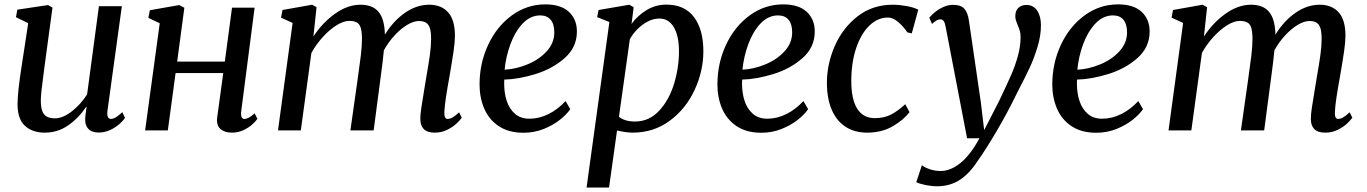

<svg xmlns="http://www.w3.org/2000/svg" viewBox="-20 -580 6080 854"><path d="M58 -115Q58 -170.5 77 -291L105.5 -477L51 -503.5L57 -537L193.5 -557.5L213.5 -546.5L178.5 -288Q174 -252 172 -237.5Q161.5 -162 161.5 -131.5Q161.5 -88 176.8 -70.8Q192 -53.5 223 -53.5Q259.5 -53.5 299.8 -85Q340 -116.5 367.5 -160.5L420 -552.5H522L458 -87.5Q457 -78.5 457 -75.5Q457 -63.5 461.5 -57.2Q466 -51 473.5 -51Q483 -51 495 -58Q507 -65 524 -81L536 -56Q529.5 -45 512.5 -29.5Q495.5 -14 471 -2.2Q446.5 9.5 419 9.5Q388 9.5 372.8 -7Q357.5 -23.5 359 -51.5Q358.5 -59 365 -104L363.5 -105Q329.5 -54.5 283 -22.2Q236.5 10 179 10Q124.5 10 91.5 -19.8Q58.5 -49.5 58 -115Z M1053 -86Q1052 -78 1052 -74.5Q1052 -62.5 1056 -56.8Q1060 -51 1066.5 -51Q1076 -51 1087 -56.8Q1098 -62.5 1112.5 -76L1125 -51.5Q1117.5 -40.5 1101.8 -26.2Q1086 -12 1062.5 -1Q1039 10 1012 10Q981.5 10 963.2 -4Q945 -18 945 -45.5Q945 -49.5 946 -57.5L973 -255H761L726.5 0H625.5L690.5 -476.5L640 -500.5L646.5 -534.5L777 -557.5L800 -545.5L768 -306H980L1012 -546H1112.5Z M2034 -56.5Q2025.5 -44 2009 -29Q1992.5 -14 1967.8 -2Q1943 10 1914 10Q1880.5 10 1865 -5.8Q1849.5 -21.5 1849.5 -51Q1849.5 -70 1853.8 -99.2Q1858 -128.5 1867 -181.5L1874 -224L1877 -242.5Q1886.5 -295.5 1892 -335.5Q1897.5 -375.5 1897.5 -407.5Q1897.5 -438 1892 -455Q1886.5 -472 1874.8 -479.2Q1863 -486.5 1843.5 -486.5Q1820 -486.5 1791.8 -469.8Q1763.5 -453 1736 -423.5Q1708.5 -394 1687.5 -356.5Q1683 -308.5 1673.5 -239.5L1642 0H1538.5L1570 -222Q1579.5 -288.5 1584.8 -332Q1590 -375.5 1590 -410Q1589.5 -440.5 1584.2 -457Q1579 -473.5 1566.8 -480.2Q1554.5 -487 1533 -487Q1508 -487 1476.8 -467.5Q1445.5 -448 1415.8 -415.2Q1386 -382.5 1365 -344.5L1318 0H1216.5L1281.5 -478L1230 -501.5L1236.5 -535.5L1368 -559L1388 -548L1374 -417.5Q1413.5 -478.5 1469.8 -518.8Q1526 -559 1583.5 -559Q1637.5 -559 1664 -527Q1690.5 -495 1692 -426Q1729.5 -487 1781.2 -523Q1833 -559 1889 -559Q1943 -559 1973.2 -525.2Q2003.5 -491.5 2003.5 -420.5Q2003.5 -394 1997.5 -352.5Q1991.5 -311 1980 -244.5Q1969.5 -186.5 1963.8 -148.8Q1958 -111 1956.5 -82.5Q1955 -51 1970.5 -51Q1981.5 -51 1993.2 -57.8Q2005 -64.5 2022 -80.5Z M2516.5 -94.5Q2500.5 -71 2470.2 -47Q2440 -23 2398 -6.2Q2356 10.5 2308.5 10.5Q2242 10.5 2198 -19.2Q2154 -49 2133.5 -97.8Q2113 -146.5 2113 -204Q2113 -299 2151.5 -381Q2190 -463 2257 -511.8Q2324 -560.5 2405.5 -560.5Q2475 -560.5 2510.5 -527.2Q2546 -494 2546 -440Q2546 -370 2492.2 -322.2Q2438.5 -274.5 2363 -251Q2287.5 -227.5 2223 -226Q2222.5 -220 2222.5 -208Q2222.5 -165.5 2234.2 -130.2Q2246 -95 2271 -73.5Q2296 -52 2334.5 -52Q2378.5 -52 2420 -72.8Q2461.5 -93.5 2495.5 -130.5ZM2224.5 -270Q2275 -272.5 2326.5 -293.8Q2378 -315 2411.8 -352Q2445.5 -389 2445.5 -436Q2445.5 -473 2429.2 -492.2Q2413 -511.5 2383 -511.5Q2338.5 -511.5 2304.2 -474.8Q2270 -438 2249.8 -382Q2229.5 -326 2224.5 -270Z M2589 254 2690.5 -482 2636 -504 2642.5 -535.5 2779 -559 2798.5 -548 2789 -473.5Q2815.5 -510.5 2855.8 -535Q2896 -559.5 2944 -559.5Q3025 -559.5 3066.8 -504Q3108.5 -448.5 3108.5 -352Q3108.5 -264.5 3070 -180.8Q3031.5 -97 2959.8 -43.5Q2888 10 2793.5 10Q2766.5 10 2724.5 0.5L2689 254ZM2733 -60.5Q2759 -39.5 2804.5 -39.5Q2867 -39.5 2911.2 -86.8Q2955.5 -134 2977.8 -206.2Q3000 -278.5 3000 -352Q3000 -420 2977.2 -458.8Q2954.5 -497.5 2913 -497.5Q2886 -497.5 2860.5 -484Q2835 -470.5 2814.5 -449.5Q2794 -428.5 2781.5 -405.5Z M3574.5 -94.5Q3558.5 -71 3528.2 -47Q3498 -23 3456 -6.2Q3414 10.5 3366.5 10.5Q3300 10.5 3256 -19.2Q3212 -49 3191.5 -97.8Q3171 -146.5 3171 -204Q3171 -299 3209.5 -381Q3248 -463 3315 -511.8Q3382 -560.5 3463.5 -560.5Q3533 -560.5 3568.5 -527.2Q3604 -494 3604 -440Q3604 -370 3550.2 -322.2Q3496.5 -274.5 3421 -251Q3345.5 -227.5 3281 -226Q3280.5 -220 3280.5 -208Q3280.5 -165.5 3292.2 -130.2Q3304 -95 3329 -73.5Q3354 -52 3392.5 -52Q3436.5 -52 3478 -72.8Q3519.5 -93.5 3553.5 -130.5ZM3282.5 -270Q3333 -272.5 3384.5 -293.8Q3436 -315 3469.8 -352Q3503.5 -389 3503.5 -436Q3503.5 -473 3487.2 -492.2Q3471 -511.5 3441 -511.5Q3396.5 -511.5 3362.2 -474.8Q3328 -438 3307.8 -382Q3287.5 -326 3282.5 -270Z M4016 -436Q3995.5 -465.5 3973 -483.8Q3950.5 -502 3929.5 -502Q3884 -502 3846.8 -466Q3809.5 -430 3788 -365.5Q3766.5 -301 3766.5 -220Q3766.5 -138 3793 -96.2Q3819.5 -54.5 3871 -54.5Q3912 -54.5 3942.8 -70.2Q3973.5 -86 4006.5 -116.5L4025.5 -81Q3999 -46.5 3950.5 -18.2Q3902 10 3837 10Q3781 10 3740.8 -16.2Q3700.5 -42.5 3679.2 -92.5Q3658 -142.5 3658 -212Q3658 -294.5 3692.8 -374.8Q3727.5 -455 3794 -507Q3860.5 -559 3951 -559Q3980 -559 4011.8 -553.2Q4043.5 -547.5 4064.5 -537L4035.5 -431.5Z M4186 -461.5Q4182.5 -480 4177 -487Q4171.5 -494 4163 -494Q4154.5 -494 4146 -489.2Q4137.5 -484.5 4125.5 -473.5L4113.5 -501Q4120.5 -510.5 4136.2 -524Q4152 -537.5 4174 -548Q4196 -558.5 4219 -558.5Q4253.5 -558.5 4269 -541.5Q4284.5 -524.5 4289.5 -489.5L4307.5 -366.5Q4325 -243 4343 -122.5L4357.5 -1.5L4420 -123L4428.5 -140.5Q4461 -208.5 4478.8 -249.5Q4496.5 -290.5 4508 -333Q4519.5 -375.5 4519.5 -416.5Q4519.5 -431 4516.2 -442Q4513 -453 4507 -467.5Q4501.5 -480.5 4498.8 -489Q4496 -497.5 4496 -508.5Q4496 -532 4509.5 -545Q4523 -558 4545.5 -558Q4576 -558 4593 -533Q4610 -508 4610 -468Q4610 -421.5 4595 -371.8Q4580 -322 4560 -279Q4540 -236 4505.5 -170Q4462.5 -81 4413.2 2.8Q4364 86.5 4327 138Q4293 191 4249.5 219.8Q4206 248.5 4147.5 248.5Q4124 248.5 4097 243Q4070 237.5 4055.5 230.5L4080.5 155Q4092 164.5 4114.8 172.5Q4137.5 180.5 4165 180.5Q4208 180.5 4252.2 144.8Q4296.5 109 4336.5 35H4281.5Z M5064 -94.5Q5048 -71 5017.8 -47Q4987.5 -23 4945.5 -6.2Q4903.5 10.5 4856 10.5Q4789.5 10.5 4745.5 -19.2Q4701.5 -49 4681 -97.8Q4660.5 -146.5 4660.5 -204Q4660.5 -299 4699 -381Q4737.5 -463 4804.5 -511.8Q4871.5 -560.5 4953 -560.5Q5022.5 -560.5 5058 -527.2Q5093.5 -494 5093.5 -440Q5093.5 -370 5039.8 -322.2Q4986 -274.5 4910.5 -251Q4835 -227.5 4770.5 -226Q4770 -220 4770 -208Q4770 -165.5 4781.8 -130.2Q4793.5 -95 4818.5 -73.5Q4843.5 -52 4882 -52Q4926 -52 4967.5 -72.8Q5009 -93.5 5043 -130.5ZM4772 -270Q4822.5 -272.5 4874 -293.8Q4925.5 -315 4959.2 -352Q4993 -389 4993 -436Q4993 -473 4976.8 -492.2Q4960.5 -511.5 4930.5 -511.5Q4886 -511.5 4851.8 -474.8Q4817.5 -438 4797.2 -382Q4777 -326 4772 -270Z M5995 -56.5Q5986.5 -44 5970 -29Q5953.5 -14 5928.8 -2Q5904 10 5875 10Q5841.5 10 5826 -5.8Q5810.5 -21.5 5810.5 -51Q5810.5 -70 5814.8 -99.2Q5819 -128.5 5828 -181.5L5835 -224L5838 -242.5Q5847.5 -295.5 5853 -335.5Q5858.5 -375.5 5858.5 -407.5Q5858.5 -438 5853 -455Q5847.5 -472 5835.8 -479.2Q5824 -486.5 5804.5 -486.5Q5781 -486.5 5752.8 -469.8Q5724.5 -453 5697 -423.5Q5669.5 -394 5648.5 -356.5Q5644 -308.5 5634.5 -239.5L5603 0H5499.5L5531 -222Q5540.5 -288.5 5545.8 -332Q5551 -375.5 5551 -410Q5550.5 -440.5 5545.2 -457Q5540 -473.5 5527.8 -480.2Q5515.5 -487 5494 -487Q5469 -487 5437.8 -467.5Q5406.5 -448 5376.8 -415.2Q5347 -382.5 5326 -344.5L5279 0H5177.5L5242.5 -478L5191 -501.5L5197.5 -535.5L5329 -559L5349 -548L5335 -417.5Q5374.5 -478.5 5430.8 -518.8Q5487 -559 5544.5 -559Q5598.5 -559 5625 -527Q5651.5 -495 5653 -426Q5690.5 -487 5742.2 -523Q5794 -559 5850 -559Q5904 -559 5934.2 -525.2Q5964.5 -491.5 5964.5 -420.5Q5964.5 -394 5958.5 -352.5Q5952.5 -311 5941 -244.5Q5930.5 -186.5 5924.8 -148.8Q5919 -111 5917.5 -82.5Q5916 -51 5931.5 -51Q5942.5 -51 5954.2 -57.8Q5966 -64.5 5983 -80.5Z"/></svg>

Font: Merriweather Text
Style: Italic
Weight: 400
Italic angle: -7.8°
Designer: Eben Sorkin
Foundry: Eben Sorkin
Version: Version 2.100